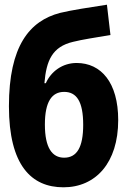

<svg xmlns="http://www.w3.org/2000/svg" viewBox="-20 -788 540 817"><path d="M250 9C387 9 483 -95 483 -277C483 -437 410 -520 306 -520C246 -520 197 -484 175 -434H169C177 -530 202 -589 291 -610C331 -620 385 -628 450 -639L435 -768C364 -757 284 -745 235 -733C106 -699 18 -593 18 -336C18 -84 114 9 250 9ZM253 -117C202 -117 171 -159 171 -258C171 -356 201 -397 253 -397C306 -397 334 -356 334 -257C334 -161 307 -117 253 -117Z"/></svg>

Font: Noto Sans Mono ExtraCondensed ExtraBold
Style: Regular
Weight: 800
Width: 2
Designer: Monotype Design Team
Foundry: Monotype Imaging Inc.
Version: Version 2.014